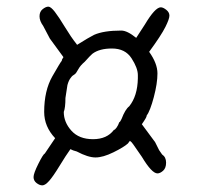

<svg xmlns="http://www.w3.org/2000/svg" viewBox="-20 -591 612 578"><path d="M177 -296Q177 -267 172 -254Q172 -223 195 -197.5Q218 -172 260 -172Q302 -172 323 -200Q326 -200 331 -207Q336 -214 339 -223Q342 -224 346 -233Q357 -262 369 -271Q394 -302 395 -355V-365Q395 -386 376 -415.5Q357 -445 317 -445Q279 -445 258 -429Q252 -424 235 -405Q222 -394 216 -383Q209 -370 205 -367.5Q201 -365 198.5 -363Q196 -361 194 -358Q187 -350 183 -335ZM345 -499Q363 -499 390 -477L416 -517Q447 -569 464 -569Q471 -569 480.5 -561.5Q490 -554 490 -544Q490 -534 478 -510Q465 -484 429 -435Q454 -400 454 -370Q454 -340 443 -298.5Q432 -257 421 -242Q423 -240 407 -217L447 -163L459 -139L468 -126Q480 -118 480 -101.5Q480 -85 471 -77Q462 -69 454 -69Q437 -69 407 -119Q386 -149 381 -156.5Q376 -164 371 -167L365 -159Q353 -148 321.5 -132.5Q290 -117 267.5 -117Q245 -117 211 -135Q199 -138 192 -142Q179 -124 159.5 -92Q140 -60 128 -46.5Q116 -33 107.5 -33Q99 -33 90 -40Q81 -47 81 -58Q81 -69 95.5 -98Q110 -127 115 -129L146 -175Q113 -210 113 -254Q113 -318 137.5 -361Q162 -404 166 -408Q166 -412 171 -419L130 -475L110 -513Q99 -528 99 -542Q99 -556 108.5 -563.5Q118 -571 125.5 -571Q133 -571 145 -555.5Q157 -540 175.5 -509.5Q194 -479 210 -459L212 -456Q247 -478 263 -486Q292 -499 345 -499Z"/></svg>

Font: Caveat Brush
Style: Regular
Weight: 400
Designer: Pablo Impallari
Foundry: Creative Lab NY
Version: Version 1.096; ttfautohint (v1.3)